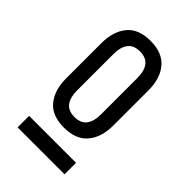

<svg xmlns="http://www.w3.org/2000/svg" viewBox="-156 -761 590 590"><g transform="rotate(45 138.5 -466.5)"><path d="M138 -705C103.3 -705 77.7 -694.8 61 -674.5C44.3 -654.2 36 -627 36 -593V-440C36 -406 44.3 -378.8 61 -358.5C77.7 -338.2 103.3 -328 138 -328C172.7 -328 198.5 -338.2 215.5 -358.5C232.5 -378.8 241 -406 241 -440V-593C241 -627 232.5 -654.2 215.5 -674.5C198.5 -694.8 172.7 -705 138 -705ZM138 -659C156 -659 169.2 -653.5 177.5 -642.5C185.8 -631.5 190 -616 190 -596V-437C190 -417 185.8 -401.5 177.5 -390.5C169.2 -379.5 156 -374 138 -374C120 -374 106.8 -379.5 98.5 -390.5C90.2 -401.5 86 -417 86 -437V-596C86 -616 90.2 -631.5 98.5 -642.5C106.8 -653.5 120 -659 138 -659ZM241 -278H37V-228H241Z"/></g></svg>

Font: Bebas Neue Regular two
Style: Regular2
Weight: 400
Designer: Ryoichi Tsunekawa & LGV (GE)
Foundry: Free Software Foundation, Inc.
Version: Version 1.003 August 13, 2016